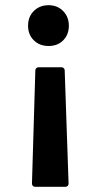

<svg xmlns="http://www.w3.org/2000/svg" viewBox="-20 -728 384 739"><path d="M167 -708Q201 -708 223 -685.5Q245 -663 245 -629Q245 -595 223.5 -573Q202 -551 167 -551Q132 -551 110 -573Q88 -595 88 -629Q88 -664 110.5 -686Q133 -708 167 -708ZM116 -457Q116 -462 119.5 -465.5Q123 -469 128 -469H217Q222 -469 225.5 -465.5Q229 -462 229 -457L244 -21Q244 -16 240.5 -12.5Q237 -9 232 -9H115Q110 -9 106.5 -12.5Q103 -16 103 -21Z"/></svg>

Font: LinhAnh
Style: Bold
Weight: 700
Designer: Jeremy Tribby
Foundry: Tribby Type
Version: Version 1.408